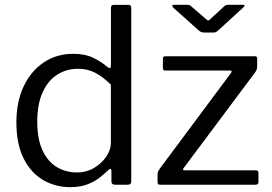

<svg xmlns="http://www.w3.org/2000/svg" viewBox="-20 -762 1120 792"><path d="M453.7 0Q447.4 0 443.5 -3.6Q439.6 -7.1 439.6 -14.3V-56.5Q439.6 -64.2 436.1 -65.2Q432.5 -66.2 426.8 -60.5Q415.8 -49.7 395.6 -32.9Q375.5 -16 344.5 -3Q313.4 10 270.1 10Q207.5 10 157.1 -19.8Q106.6 -49.6 77.1 -109.1Q47.6 -168.7 47.6 -257.2Q47.6 -341.9 77.5 -405.4Q107.4 -468.8 160.4 -504.4Q213.5 -540 281.6 -540Q330.8 -540 363.9 -523.9Q397 -507.9 422.2 -486.6Q431 -479.8 434.3 -481.6Q437.6 -483.3 437.6 -493.8V-729Q437.6 -742 449.1 -742H510.3Q521.4 -742 521.4 -729.1V-15.6Q521.4 -6.9 518 -3.5Q514.7 0 505.2 0H453.7ZM437.3 -412.8Q406.1 -444.1 373.9 -461.2Q341.8 -478.3 302.1 -478.3Q253.7 -478.3 215.3 -453.5Q176.9 -428.6 155.3 -380Q133.7 -331.4 133.7 -260.4Q133.7 -187.4 155.8 -140.7Q178 -94.1 215.2 -72.3Q252.5 -50.6 296.3 -50.6Q336.6 -50.6 368.4 -69.6Q400.2 -88.6 418.8 -116.6Q437.3 -144.7 437.3 -171.7V-412.8ZM641.4 0Q634.4 0 632.2 -2.5Q629.9 -4.9 629.9 -12V-41Q629.9 -49 632.3 -54.5Q634.8 -60 641.5 -69.5L932.8 -460.9Q940.4 -471.1 927.9 -471.1H663.1Q656.6 -471.1 654.3 -473.5Q651.9 -476 651.9 -482.5V-519.4Q651.9 -530 661.2 -530H1031.9Q1040.8 -530 1040.8 -520.4V-488Q1040.8 -480.6 1038.6 -474.7Q1036.4 -468.7 1031 -461.5L738.3 -69.8Q730.1 -59.5 742 -59.5H1035.4Q1046.1 -59.5 1046.1 -49.9V-11.9Q1046.1 -6.5 1043.4 -3.2Q1040.6 0 1033.4 0H641.4ZM904.1 -735.4Q908.4 -739.6 912.7 -740.9Q917.1 -742.3 922.4 -742.3H981Q995.7 -742.3 982.3 -730.1L880.7 -637.1Q877.2 -634.3 873 -631Q868.8 -627.8 861.4 -627.8H822.3Q813.3 -627.8 808.2 -630.7Q803.1 -633.6 797.6 -638.4L695 -730.1Q690.2 -735.2 690.7 -738.7Q691.2 -742.3 697.3 -742.3H751.3Q757.7 -742.3 760.9 -741.4Q764.1 -740.6 769.4 -735.4L827 -685.5Q836.1 -677 839.2 -677.3Q842.3 -677.6 850.1 -685.5Z"/></svg>

Font: Libre Franklin Thin
Style: Regular
Weight: 100
Designer: Pablo Impallari, Rodrigo Fuenzalida, Nhung Nguyen
Foundry: Impallari Type
Version: Version 3.000